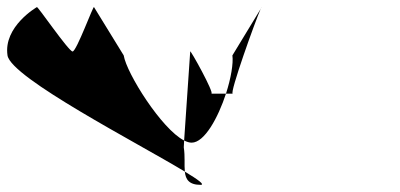

<svg xmlns="http://www.w3.org/2000/svg" viewBox="-56 -558 1119 537"><path d="M-35 -403C-25 -340 331 -157 461 -78C459 -97 462 -120 458 -146L459 -165C396 -197 298 -353 290 -403L207 -538C206 -546 158 -414 147 -414C136 -414 46 -546 47 -538C47 -538 -47 -484 -35 -403ZM461 -78C463 -56 473 -41 505 -41C518 -41 499 -55 461 -78ZM459 -165C467 -161 474 -159 480 -159C516 -159 554 -229 576 -296H535C545 -296 475 -422 476 -414ZM576 -296H595C585 -296 658 -499 673 -533L594 -403C597 -381 590 -339 576 -296ZM673 -533 675 -538C675 -538 674 -537 673 -533Z"/></svg>

Font: Ampere
Style: RevIta
Weight: 400
Version: Version 1